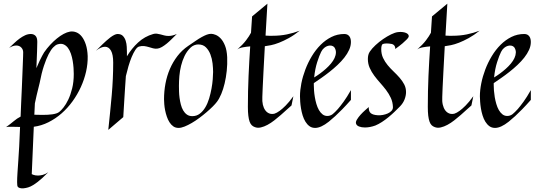

<svg xmlns="http://www.w3.org/2000/svg" viewBox="-20 -689 2952 1051"><path d="M244.1 253.9Q226.1 272.5 211.2 285.9Q196.3 299.3 185.1 307.6Q172.4 317.4 161.1 324.2Q147.9 332.5 134.3 336.7Q120.6 340.8 108.9 341.8Q97.2 342.8 88.6 340.3Q80.1 337.9 77.1 333Q73.7 328.6 73.7 307.9Q73.7 287.1 75.7 256.6Q77.6 226.1 80.3 189Q83 151.9 85 113.8L89.8 5.9Q77.1 5.9 65.4 5.4Q53.7 4.9 43 4.9Q32.2 4.9 24.7 5.1Q17.1 5.4 13.2 6.8Q36.6 -9.8 54.9 -25.4Q73.2 -41 92.8 -50.8Q94.2 -87.9 95.9 -127Q97.7 -166 99.4 -203.4Q101.1 -240.7 102.3 -274.7Q103.5 -308.6 104.7 -335.2Q106 -361.8 106.4 -379.6Q106.9 -397.5 106.9 -402.8Q106.9 -418 96.4 -429Q85.9 -439.9 68.8 -439.9Q60.5 -439.9 50.8 -436.8Q41 -433.6 29.8 -426.8Q43.5 -439.5 57.9 -453.1Q72.3 -466.8 87.2 -477.8Q102.1 -488.8 117.4 -495.8Q132.8 -502.9 148.9 -502.9Q164.1 -502.9 174.1 -493.2Q184.1 -483.4 184.1 -460Q184.1 -447.8 182.9 -409.4Q181.6 -371.1 179.2 -315.9Q189 -339.8 197 -356.2Q205.1 -372.6 210.4 -382.8Q216.8 -395 221.2 -401.9Q236.3 -423.8 254.4 -443.4Q272.5 -462.9 291 -478Q309.6 -493.2 328.1 -503.2Q346.7 -513.2 363.8 -516.1Q381.3 -518.6 397.9 -512Q414.6 -505.4 427.7 -488.8Q440.9 -472.2 449.7 -445.6Q458.5 -418.9 460 -381.8Q460.9 -340.3 451.2 -297.1Q441.4 -253.9 422.6 -212.6Q403.8 -171.4 377 -134.3Q350.1 -97.2 316.9 -68.1Q283.7 -39.1 245.1 -19.8Q206.5 -0.5 165 4.9L153.8 264.2Q157.7 266.1 163.1 268.1Q167.5 269.5 173.6 270.8Q179.7 272 188 272Q199.2 272 213.9 268.3Q228.5 264.6 244.1 253.9ZM212.9 -60.1Q227.1 -60.1 240.7 -60.8Q254.4 -61.5 266.4 -63.2Q278.3 -64.9 288.1 -68.1Q297.9 -71.3 304.2 -76.2Q314 -83.5 327.6 -100.6Q341.3 -117.7 353.8 -143.8Q366.2 -169.9 375 -205.1Q383.8 -240.2 383.8 -284.2Q383.8 -297.9 382.6 -316.9Q381.3 -335.9 377.9 -356Q374.5 -376 368.2 -394.8Q361.8 -413.6 351.8 -427Q341.8 -440.4 327.6 -446.3Q313.5 -452.1 293.9 -445.8Q283.7 -442.4 271.5 -429.9Q259.3 -417.5 246.3 -392.6Q233.4 -367.7 220.5 -328.9Q207.5 -290 196.8 -233.9Q193.4 -219.7 189 -202.1Q185.1 -187 180.4 -166.7Q175.8 -146.5 170.9 -123L168 -61Q179.2 -61 190.4 -60.5Q201.7 -60.1 212.9 -60.1Z M668.9 -271Q666.5 -243.2 664.6 -208.5Q662.6 -178.7 660.2 -137.9Q657.7 -97.2 654.8 -47.9L572.8 22Q583.5 -77.6 591.6 -168Q599.6 -258.3 599.6 -346.2Q599.6 -390.6 587.4 -411.9Q575.2 -433.1 554.7 -433.1Q533.2 -433.1 504.9 -411.1Q511.2 -417 520.3 -426Q529.3 -435.1 539.8 -445.3Q550.3 -455.6 561.8 -465.8Q573.2 -476.1 584.2 -484.4Q595.2 -492.7 605.5 -497.8Q615.7 -502.9 623.5 -502.9Q642.6 -502.9 652.8 -492.2Q663.1 -481.4 668 -465.8Q672.9 -450.2 673.8 -433.1Q674.8 -416 674.8 -403.8V-380.9Q700.7 -423.8 736.1 -456.5Q771.5 -489.3 818.8 -502.9Q829.1 -505.9 838.9 -504.6Q848.6 -503.4 858.4 -500.7Q868.2 -498 879.2 -495.1Q890.1 -492.2 902.8 -492.2Q912.6 -492.2 923.3 -494.6Q934.1 -497.1 947.8 -502.9Q933.6 -488.8 919.9 -475.1Q906.2 -461.4 892.8 -450.4Q879.4 -439.5 866.5 -431.9Q853.5 -424.3 841.8 -422.9Q829.1 -421.4 817.6 -424.6Q806.2 -427.7 794.2 -431.4Q782.2 -435.1 769 -436.8Q755.9 -438.5 740.7 -434.1Q730.5 -430.7 720.5 -415.3Q710.4 -399.9 700.9 -377.2Q691.4 -354.5 683.3 -326.9Q675.3 -299.3 668.9 -272Z M1223.6 -376Q1225.1 -337.9 1221.2 -301.3Q1217.3 -264.6 1209.7 -232.7Q1202.1 -200.7 1191.2 -174.6Q1180.2 -148.4 1167.5 -131.8Q1159.2 -120.6 1144.3 -105.7Q1129.4 -90.8 1110.8 -75Q1092.3 -59.1 1071.3 -43.5Q1050.3 -27.8 1029.8 -15.9Q1009.3 -3.9 990.5 3.7Q971.7 11.2 957.5 11.2Q940.9 11.2 928.7 2.7Q916.5 -5.9 907.7 -19.8Q898.9 -33.7 893.1 -51Q887.2 -68.4 883.8 -85.7Q880.4 -103 879.2 -118.9Q877.9 -134.8 877.9 -146Q877.9 -189 885.7 -231.2Q893.6 -273.4 909.9 -311.5Q926.3 -349.6 951.2 -382.1Q976.1 -414.6 1010.7 -438Q1033.2 -453.1 1051.3 -465.6Q1069.3 -478 1084.5 -486.3Q1099.6 -494.6 1112.1 -499.3Q1124.5 -503.9 1135.7 -503.9Q1146.5 -503.9 1160.9 -498Q1175.3 -492.2 1188.7 -477.8Q1202.1 -463.4 1211.9 -438.7Q1221.7 -414.1 1223.6 -376ZM1146.5 -294.9Q1146.5 -315.4 1143.6 -341.8Q1140.6 -368.2 1131.8 -391.1Q1123 -414.1 1107.2 -429.9Q1091.3 -445.8 1064.9 -445.8Q1054.2 -445.8 1042.7 -441.2Q1031.2 -436.5 1021.5 -426.8Q1002 -407.2 990 -382.1Q978 -356.9 971.2 -329.1Q964.4 -301.3 961.9 -272.9Q959.5 -244.6 959.5 -219.2Q959.5 -206.1 960 -188.7Q960.4 -171.4 962.9 -153.1Q965.3 -134.8 970 -116.7Q974.6 -98.6 982.7 -84.7Q990.7 -70.8 1002.9 -62Q1015.1 -53.2 1032.7 -53.2Q1056.2 -53.2 1073.7 -66.7Q1091.3 -80.1 1104 -101.6Q1116.7 -123 1124.8 -149.9Q1132.8 -176.8 1137.7 -203.6Q1142.6 -230.5 1144.5 -254.6Q1146.5 -278.8 1146.5 -294.9Z M1585.9 -162.1 1575.7 -111.8Q1564.5 -102.5 1549.6 -88.6Q1534.7 -74.7 1517.3 -59.6Q1500 -44.4 1481.4 -30Q1462.9 -15.6 1444.3 -5.6Q1425.8 4.4 1408 8.5Q1390.1 12.7 1375 6.8Q1365.2 3.4 1358.2 -3.4Q1351.1 -10.3 1346.4 -22.9Q1341.8 -35.6 1339.4 -55.4Q1336.9 -75.2 1336.9 -104Q1336.9 -190.9 1340.6 -272.7Q1344.2 -354.5 1349.6 -435.1Q1329.1 -433.6 1309.3 -429.9Q1289.6 -426.3 1278.8 -418Q1309.6 -445.3 1327.1 -468.5Q1344.7 -491.7 1354 -509.8L1359.9 -599.1L1443.8 -668.9L1433.6 -494.1Q1444.3 -493.2 1453.6 -493.2Q1462.9 -493.2 1471.7 -493.2Q1514.2 -493.2 1550.5 -500.7Q1586.9 -508.3 1620.6 -521Q1589.4 -496.1 1560.8 -480.5Q1532.2 -464.8 1507.8 -455.3Q1483.4 -445.8 1463.4 -441.7Q1443.4 -437.5 1429.7 -436Q1424.8 -348.1 1422.1 -293.7Q1419.4 -239.3 1418 -209.5Q1416 -174.3 1416 -158.2Q1414.6 -134.3 1418.9 -115.7Q1423.3 -97.2 1432.4 -85Q1441.4 -72.8 1454.3 -67.9Q1467.3 -63 1482.9 -66.9Q1495.1 -70.8 1511.2 -82.5Q1524.9 -92.3 1543.7 -111.1Q1562.5 -129.9 1585.9 -162.1ZM1278.8 -418 1275.9 -416Z M1900.9 -142.1Q1875 -112.8 1853.3 -90.6Q1831.5 -68.4 1814.9 -53.2Q1795.4 -35.6 1779.8 -22.9Q1736.8 11.2 1705.1 11.2Q1687 11.2 1674.1 1.7Q1661.1 -7.8 1651.9 -22.9Q1642.6 -38.1 1636.7 -57.1Q1630.9 -76.2 1627.7 -95.5Q1624.5 -114.7 1623.3 -132.3Q1622.1 -149.9 1622.1 -162.1Q1622.1 -194.8 1629.6 -232.9Q1637.2 -271 1651.6 -308.8Q1666 -346.7 1687 -381.6Q1708 -416.5 1735.1 -443.6Q1762.2 -470.7 1794.7 -486.8Q1827.1 -502.9 1864.7 -502.9Q1875 -502.9 1881.8 -499.3Q1888.7 -495.6 1893.1 -489.3Q1897.5 -482.9 1899.2 -475.1Q1900.9 -467.3 1900.9 -459Q1900.9 -437.5 1891.1 -416Q1881.3 -394.5 1865 -373.8Q1848.6 -353 1827.6 -333.3Q1806.6 -313.5 1783.9 -295.7Q1761.2 -277.8 1738.8 -262.2Q1716.3 -246.6 1697.8 -233.9V-223.1Q1697.8 -210.9 1699 -193.6Q1700.2 -176.3 1703.4 -157.5Q1706.5 -138.7 1711.9 -120.1Q1717.3 -101.6 1725.6 -86.9Q1733.9 -72.3 1745.4 -63.2Q1756.8 -54.2 1772 -54.2Q1778.8 -54.2 1786.1 -56.4Q1793.5 -58.6 1800.8 -64Q1813.5 -74.2 1829.6 -92.3Q1843.3 -107.9 1861.3 -132.8Q1879.4 -157.7 1900.9 -195.8ZM1810.1 -430.2Q1804.2 -437 1794.9 -439Q1785.6 -440.9 1775.1 -438Q1764.6 -435.1 1754.6 -426.8Q1744.6 -418.5 1737.8 -404.8Q1728 -385.3 1716.3 -348.9Q1704.6 -312.5 1699.7 -265.1Q1715.3 -274.4 1731.9 -286.6Q1748.5 -298.8 1763.9 -312.5Q1779.3 -326.2 1791.7 -341.1Q1804.2 -356 1811.3 -371.3Q1818.4 -386.7 1818.8 -401.6Q1819.3 -416.5 1810.1 -430.2Z M2216.8 -486.8Q2214.4 -481 2205.6 -472.2Q2198.2 -464.4 2183.8 -451.9Q2169.4 -439.5 2143.6 -420.9Q2144 -429.2 2141.4 -434.8Q2138.7 -440.4 2134.8 -443.4Q2130.4 -446.8 2125 -448.2Q2093.8 -454.1 2075.7 -448.2Q2071.3 -446.3 2069.1 -438.7Q2066.9 -431.2 2066.9 -419.9Q2066.9 -393.1 2076.9 -371.8Q2086.9 -350.6 2102.1 -332.3Q2117.2 -314 2134.8 -297.4Q2152.3 -280.8 2167.5 -263.4Q2182.6 -246.1 2192.6 -227.1Q2202.6 -208 2202.6 -185.1Q2202.6 -165.5 2194.6 -144.8Q2186.5 -124 2169.9 -106.9Q2155.8 -92.3 2139.4 -76.7Q2123 -61 2105.7 -46.9Q2088.4 -32.7 2070.3 -21Q2052.2 -9.3 2034.7 -2Q2004.9 8.8 1977.5 8.8Q1959 8.8 1945.3 3.4Q1931.6 -2 1928.7 -13.2Q1926.3 -22 1934.1 -34.9Q1941.9 -47.9 1953.6 -60.8Q1965.3 -73.7 1978.3 -85.2Q1991.2 -96.7 1998.5 -103Q1997.6 -79.6 2009.5 -69.6Q2021.5 -59.6 2047.9 -58.1Q2061 -57.1 2075.7 -59.8Q2090.3 -62.5 2102.8 -68.1Q2115.2 -73.7 2123.3 -82.5Q2131.3 -91.3 2130.9 -103Q2129.9 -130.4 2119.4 -153.1Q2108.9 -175.8 2093.5 -196Q2078.1 -216.3 2060.8 -235.6Q2043.5 -254.9 2028.6 -274.9Q2013.7 -294.9 2003.7 -317.4Q1993.7 -339.8 1993.7 -366.2Q1993.7 -377.4 1996.1 -387.7Q1998.5 -397.9 2004.9 -407.2Q2016.1 -423.8 2035.6 -441.9Q2055.2 -460 2077.1 -475.1Q2099.1 -490.2 2120.6 -500.7Q2142.1 -511.2 2157.7 -513.2Q2172.9 -515.1 2184.8 -513.4Q2196.8 -511.7 2204.6 -507.8Q2212.4 -503.9 2215.6 -498.3Q2218.8 -492.7 2216.8 -486.8Z M2570.8 -162.1 2560.5 -111.8Q2549.3 -102.5 2534.4 -88.6Q2519.5 -74.7 2502.2 -59.6Q2484.9 -44.4 2466.3 -30Q2447.8 -15.6 2429.2 -5.6Q2410.6 4.4 2392.8 8.5Q2375 12.7 2359.9 6.8Q2350.1 3.4 2343 -3.4Q2335.9 -10.3 2331.3 -22.9Q2326.7 -35.6 2324.2 -55.4Q2321.8 -75.2 2321.8 -104Q2321.8 -190.9 2325.4 -272.7Q2329.1 -354.5 2334.5 -435.1Q2314 -433.6 2294.2 -429.9Q2274.4 -426.3 2263.7 -418Q2294.4 -445.3 2312 -468.5Q2329.6 -491.7 2338.9 -509.8L2344.7 -599.1L2428.7 -668.9L2418.5 -494.1Q2429.2 -493.2 2438.5 -493.2Q2447.8 -493.2 2456.5 -493.2Q2499 -493.2 2535.4 -500.7Q2571.8 -508.3 2605.5 -521Q2574.2 -496.1 2545.7 -480.5Q2517.1 -464.8 2492.7 -455.3Q2468.3 -445.8 2448.2 -441.7Q2428.2 -437.5 2414.6 -436Q2409.7 -348.1 2407 -293.7Q2404.3 -239.3 2402.8 -209.5Q2400.9 -174.3 2400.9 -158.2Q2399.4 -134.3 2403.8 -115.7Q2408.2 -97.2 2417.2 -85Q2426.3 -72.8 2439.2 -67.9Q2452.1 -63 2467.8 -66.9Q2480 -70.8 2496.1 -82.5Q2509.8 -92.3 2528.6 -111.1Q2547.4 -129.9 2570.8 -162.1ZM2263.7 -418 2260.7 -416Z M2885.7 -142.1Q2859.9 -112.8 2838.1 -90.6Q2816.4 -68.4 2799.8 -53.2Q2780.3 -35.6 2764.6 -22.9Q2721.7 11.2 2689.9 11.2Q2671.9 11.2 2658.9 1.7Q2646 -7.8 2636.7 -22.9Q2627.4 -38.1 2621.6 -57.1Q2615.7 -76.2 2612.5 -95.5Q2609.4 -114.7 2608.2 -132.3Q2606.9 -149.9 2606.9 -162.1Q2606.9 -194.8 2614.5 -232.9Q2622.1 -271 2636.5 -308.8Q2650.9 -346.7 2671.9 -381.6Q2692.9 -416.5 2720 -443.6Q2747.1 -470.7 2779.5 -486.8Q2812 -502.9 2849.6 -502.9Q2859.9 -502.9 2866.7 -499.3Q2873.5 -495.6 2877.9 -489.3Q2882.3 -482.9 2884 -475.1Q2885.7 -467.3 2885.7 -459Q2885.7 -437.5 2876 -416Q2866.2 -394.5 2849.9 -373.8Q2833.5 -353 2812.5 -333.3Q2791.5 -313.5 2768.8 -295.7Q2746.1 -277.8 2723.6 -262.2Q2701.2 -246.6 2682.6 -233.9V-223.1Q2682.6 -210.9 2683.8 -193.6Q2685.1 -176.3 2688.2 -157.5Q2691.4 -138.7 2696.8 -120.1Q2702.1 -101.6 2710.4 -86.9Q2718.8 -72.3 2730.2 -63.2Q2741.7 -54.2 2756.8 -54.2Q2763.7 -54.2 2771 -56.4Q2778.3 -58.6 2785.6 -64Q2798.3 -74.2 2814.5 -92.3Q2828.1 -107.9 2846.2 -132.8Q2864.3 -157.7 2885.7 -195.8ZM2794.9 -430.2Q2789.1 -437 2779.8 -439Q2770.5 -440.9 2760 -438Q2749.5 -435.1 2739.5 -426.8Q2729.5 -418.5 2722.7 -404.8Q2712.9 -385.3 2701.2 -348.9Q2689.5 -312.5 2684.6 -265.1Q2700.2 -274.4 2716.8 -286.6Q2733.4 -298.8 2748.8 -312.5Q2764.2 -326.2 2776.6 -341.1Q2789.1 -356 2796.1 -371.3Q2803.2 -386.7 2803.7 -401.6Q2804.2 -416.5 2794.9 -430.2Z"/></svg>

Font: Quintessential
Style: Regular
Weight: 400
Designer: Astigmatic (AOETI)
Foundry: Astigmatic (AOETI)
Version: Version 1.000